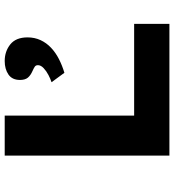

<svg xmlns="http://www.w3.org/2000/svg" viewBox="18 -758 740 816"><g transform="rotate(-90 388.0 -350.0)"><path d="M134.7 0V-700H304.7V-149.9H694.6V0ZM486.7 -446.3 446.6 -500.9Q460.6 -505.5 477.2 -514.1Q493.8 -522.7 506.4 -534.5Q519 -546.4 519 -558.7Q519 -567.8 512.6 -572.2Q506.1 -576.6 494.4 -581.8Q475.7 -589.9 465.9 -601.7Q456.2 -613.5 456.2 -634.9Q456.2 -668.1 479.3 -684.1Q502.4 -700 536.7 -700Q577.6 -700 607.4 -676.2Q637.1 -652.4 637.1 -602.9Q637.1 -572.9 625.4 -547.6Q613.7 -522.4 592.9 -502.9Q572.1 -483.3 544.9 -469.5Q517.6 -455.6 486.7 -446.3Z"/></g></svg>

Font: Lexend Giga
Style: Regular
Weight: 400
Designer: Bonnie Shaver-Troup, Thomas Jockin
Foundry: Lexend
Version: Version 1.007